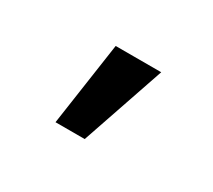

<svg xmlns="http://www.w3.org/2000/svg" viewBox="-51 -856 369 332"><g transform="rotate(30 133.5 -690.0)"><path d="M79.5 -606.5 103.7 -772.7H194.6L137.8 -606.5Z"/></g></svg>

Font: Inter UI
Style: Regular
Weight: 400
Designer: Rasmus Andersson
Foundry: rsms
Version: 3.2;8d6f07862